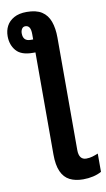

<svg xmlns="http://www.w3.org/2000/svg" viewBox="-117 -819 611 1109"><g transform="rotate(-10 188.5 -264.5)"><path d="M123 -769Q179 -769 211.5 -748Q244 -727 258.5 -687Q273 -647 273 -592V67Q273 96 284 110.5Q295 125 316 125Q335 125 352 120Q369 115 386 108V215Q365 227 337 233.5Q309 240 278 240Q232 240 199.5 223.5Q167 207 150 169Q133 131 133 69V-530H118Q50 -530 20.5 -564.5Q-9 -599 -9 -650Q-9 -683 5 -709.5Q19 -736 48.5 -752.5Q78 -769 123 -769ZM101 -689Q88 -689 81 -678Q74 -667 74 -652Q74 -629 85 -617.5Q96 -606 119 -606H133V-637Q133 -664 125 -676.5Q117 -689 101 -689Z"/></g></svg>

Font: Noto Sans Display Condensed
Style: Bold
Weight: 700
Width: 3
Designer: Monotype Design Team
Foundry: Monotype Imaging Inc.
Version: Version 2.003